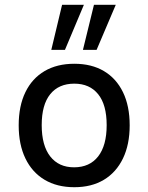

<svg xmlns="http://www.w3.org/2000/svg" viewBox="-20 -772 619 801"><path d="M290 9Q218 9 166 -22Q114 -53 86 -111Q58 -169 58 -249Q58 -330 86 -387.5Q114 -445 166 -475.5Q218 -506 290 -506Q362 -506 413.5 -475.5Q465 -445 493 -387.5Q521 -330 521 -249Q521 -169 493 -111Q465 -53 413.5 -22Q362 9 290 9ZM289 -74Q354 -74 389.5 -119.5Q425 -165 425 -250Q425 -335 389.5 -379Q354 -423 290 -423Q225 -423 189.5 -379Q154 -335 154 -250Q154 -165 189.5 -119.5Q225 -74 289 -74ZM326 -564 372 -752H463L383 -564ZM194 -564 239 -752H330L251 -564Z"/></svg>

Font: Nunito Sans 7pt SemiCondensed Medium
Style: Regular
Weight: 500
Width: 4
Designer: Vernon Adams
Foundry: Vernon Adams
Version: Version 3.101;gftools[0.9.27]